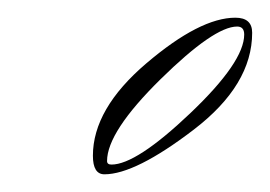

<svg xmlns="http://www.w3.org/2000/svg" viewBox="-20 -494 305 217"><path d="M256 -455Q256 -464 248 -464Q222 -464 161.5 -404.5Q101 -345 101 -312Q101 -308 106 -308Q134 -308 195 -366Q256 -424 256 -455ZM85 -318Q85 -371 145.5 -422.5Q206 -474 246 -474Q265 -474 265 -457Q265 -398 199 -347.5Q133 -297 98 -297Q85 -297 85 -318Z"/></svg>

Font: Herr Von Muellerhoff
Style: Regular
Weight: 400
Version: Version 1.000